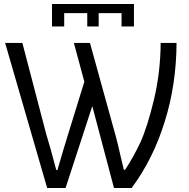

<svg xmlns="http://www.w3.org/2000/svg" viewBox="-20 -948 952 968"><path d="M5.9 -731.4Q27.3 -731.4 92.8 -731.4Q123 -616.2 212.9 -272.5Q234.4 -203.1 263.7 -90.8Q265.6 -90.8 269.5 -90.8Q297.9 -189.5 322.3 -267.6Q349.6 -357.4 405.3 -536.1Q392.6 -585 352.5 -731.4Q373 -731.4 433.6 -731.4Q466.8 -612.3 565.4 -254.9Q574.2 -221.7 587.9 -161.1Q602.5 -99.6 604.5 -91.8Q606.4 -91.8 610.4 -91.8Q651.4 -153.3 687.5 -229.5Q722.7 -306.6 755.9 -444.3Q789.1 -583 790 -731.4Q816.4 -731.4 870.1 -731.4Q869.1 -521.5 810.5 -335Q752.9 -147.5 643.6 0Q614.3 0 554.7 0Q527.3 -103.5 445.3 -413.1Q412.1 -309.6 310.5 0Q287.1 0 217.8 0Q165 -182.6 5.9 -731.4ZM242.2 -814.5Q242.2 -842.8 242.2 -927.7Q345.7 -927.7 655.3 -927.7Q655.3 -899.4 655.3 -814.5Q639.6 -814.5 592.8 -814.5Q592.8 -831.1 592.8 -881.8Q564.5 -881.8 477.5 -881.8Q477.5 -865.2 477.5 -814.5Q462.9 -814.5 419.9 -814.5Q419.9 -831.1 419.9 -881.8Q390.6 -881.8 303.7 -881.8Q303.7 -865.2 303.7 -814.5Q288.1 -814.5 242.2 -814.5Z"/></svg>

Font: Gothic A1
Style: Regular
Weight: 400
Designer: HanYang I&C Co.,Ltd.
Version: Version 2.50